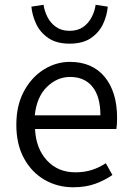

<svg xmlns="http://www.w3.org/2000/svg" viewBox="-20 -771 549 803"><path d="M286.1 12.2Q220.2 12.2 166.3 -19Q112.3 -50.3 80.3 -108.9Q48.3 -167.5 48.3 -249Q48.3 -330.6 80.3 -389.6Q112.3 -448.7 163.6 -480.5Q214.8 -512.2 272 -512.2Q366.2 -512.2 418 -449.2Q469.7 -386.2 469.7 -277.8Q469.7 -250.5 466.8 -231.4H126.5Q130.4 -149.9 176.3 -100.1Q222.2 -50.3 295.4 -50.3Q333 -50.3 364.3 -60.3Q395.5 -70.3 422.4 -88.4L450.2 -39.1Q417.5 -16.6 377.9 -2.2Q338.4 12.2 286.1 12.2ZM125.5 -288.6H399.9Q399.9 -367.2 366.7 -408.2Q333.5 -449.2 272.9 -449.2Q218.8 -449.2 176 -407.2Q133.3 -365.2 125.5 -288.6ZM271 -588.4Q216.8 -588.4 182.6 -611.6Q148.4 -634.8 131.6 -670.4Q114.7 -706.1 111.3 -743.2L162.1 -751Q166 -724.6 178.7 -699.5Q191.4 -674.3 214.4 -658.2Q237.3 -642.1 271 -642.1Q305.2 -642.1 327.9 -658.2Q350.6 -674.3 363.5 -699.5Q376.5 -724.6 379.9 -751L430.7 -743.2Q427.7 -706.1 410.9 -670.4Q394 -634.8 360.1 -611.6Q326.2 -588.4 271 -588.4Z"/></svg>

Font: Akatab
Style: Regular
Weight: 400
Designer: SIL Global
Foundry: SIL Global
Version: Version 4.100